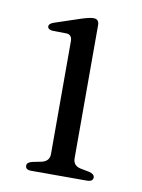

<svg xmlns="http://www.w3.org/2000/svg" viewBox="-62 -515 414 560"><g transform="rotate(10 145.0 -235.0)"><path d="M187 -452.5V-58Q187 -36.5 209 -31.5L235 -26.5Q251.5 -22.5 251.5 -12.5Q251.5 0 233.5 0H68.5Q51.5 0 51.5 -12.5Q51.5 -22 67 -26L94.5 -31.5Q117 -37 117 -58V-392.5Q117 -411 101 -412.5L59.5 -413Q44.5 -414.5 44.5 -423.5Q44.5 -432.5 61 -437.5L137.5 -463Q160 -470 170.5 -470Q187 -470 187 -452.5Z"/></g></svg>

Font: Fraunces 9pt Light
Style: Regular
Weight: 300
Version: Version 1.000;[0bf87f6ff]